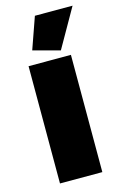

<svg xmlns="http://www.w3.org/2000/svg" viewBox="-114 -781 528 832"><g transform="rotate(-15 150.0 -365.0)"><path d="M48 0V-526H238V0ZM201 -556 81 -588 131 -730H300Z"/></g></svg>

Font: Raleway
Style: Heavy
Weight: 900
Designer: Matt McInerney, Pablo Impallari, Rodrigo Fuenzalida
Foundry: Matt McInerney, Pablo Impallari, Rodrigo Fuenzalida
Version: Version 2.001; ttfautohint (v0.8) -G 200 -r 50